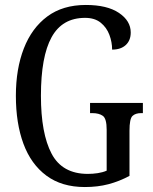

<svg xmlns="http://www.w3.org/2000/svg" viewBox="-20 -744 616 774"><path d="M322 10Q229 10 167 -36Q105 -82 74.5 -164.5Q44 -247 44 -358Q44 -466 76 -548.5Q108 -631 170.5 -677.5Q233 -724 326 -724Q412 -724 459.5 -692Q507 -660 507 -613Q507 -581 487 -562.5Q467 -544 432 -544Q432 -574 421 -603.5Q410 -633 386 -652.5Q362 -672 323 -672Q231 -672 188 -594Q145 -516 145 -358Q145 -206 188 -124.5Q231 -43 334 -43Q354 -43 374 -46Q394 -49 410 -56V-221Q410 -266 394.5 -277Q379 -288 352 -288H343V-329H556V-288H549Q526 -288 514 -276.5Q502 -265 502 -217V-35Q461 -13 417.5 -1.5Q374 10 322 10Z"/></svg>

Font: Noto Serif Tamil ExtraCondensed
Style: Regular
Weight: 400
Width: 2
Designer: Indian Type Foundry, Tom Grace, and the Monotype Design Team
Foundry: Monotype Imaging Inc.
Version: Version 2.004; ttfautohint (v1.8.4.7-5d5b)